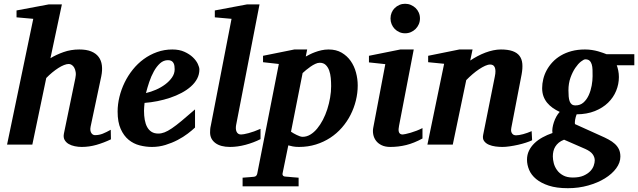

<svg xmlns="http://www.w3.org/2000/svg" viewBox="-20 -760 3353 1009"><path d="M563 -27.8Q525.4 -9.8 487.1 1.2Q448.7 12.2 409.2 12.2Q391.6 12.2 373.3 8.5Q355 4.9 340.8 -3.4Q326.7 -11.7 319.3 -25.1Q312 -38.6 315.9 -58.1L376 -349.1Q379.9 -367.2 377.7 -381.1Q375.5 -395 370.1 -404.5Q364.7 -414.1 356.9 -418.9Q349.1 -423.8 341.8 -423.8Q330.6 -423.8 316.4 -418.2Q302.2 -412.6 286.6 -402.6Q271 -392.6 254.6 -379.2Q238.3 -365.7 223.1 -350.1L149.9 0H17.1L154.8 -661.1L66.9 -668.9V-705.1L235.8 -736.8H305.2L245.1 -454.1Q275.4 -472.7 314 -486.3Q352.5 -500 397 -500Q434.6 -500 459.5 -489.7Q484.4 -479.5 498.3 -460.9Q512.2 -442.4 515.4 -416.3Q518.6 -390.1 512.2 -358.9L456.1 -94.2Q453.6 -81.5 455.3 -73.2Q457 -64.9 460.9 -59.6Q464.8 -54.2 469.7 -52Q474.6 -49.8 479 -49.8Q501 -49.8 520.3 -57.6Q539.6 -65.4 562 -78.1Z M897.9 -396Q897.9 -404.8 896.7 -413.3Q895.5 -421.9 891.8 -428.7Q888.2 -435.5 881.1 -439.7Q874 -443.8 862.8 -443.8Q839.4 -443.8 821 -427.2Q802.7 -410.6 788.6 -385Q774.4 -359.4 764.2 -328.9Q753.9 -298.3 747.1 -271Q772.9 -276.9 799.8 -288.6Q826.7 -300.3 848.4 -316.7Q870.1 -333 884 -353Q897.9 -373 897.9 -396ZM1027.8 -395Q1027.8 -368.7 1015.9 -346.2Q1003.9 -323.7 982.9 -305.2Q961.9 -286.6 933.8 -271.7Q905.8 -256.8 873.8 -246.1Q841.8 -235.4 807.4 -228.5Q772.9 -221.7 739.7 -219.2Q738.8 -210 737.8 -198.2Q736.8 -186.5 736.8 -178.2Q736.8 -152.3 740.7 -130.4Q744.6 -108.4 753.4 -92.3Q762.2 -76.2 776.6 -67.1Q791 -58.1 812 -58.1Q828.1 -58.1 844.7 -64.5Q861.3 -70.8 883.3 -85.7Q905.3 -100.6 934.6 -125Q963.9 -149.4 1004.9 -185.1V-89.8Q990.2 -75.7 966.8 -57.9Q943.4 -40 913.6 -24.4Q883.8 -8.8 849.6 1.7Q815.4 12.2 778.8 12.2Q746.1 12.2 713.9 3.9Q681.6 -4.4 656 -25.4Q630.4 -46.4 614.3 -82.3Q598.1 -118.2 598.1 -173.8Q598.1 -211.9 607.7 -251Q617.2 -290 634.8 -326.2Q652.3 -362.3 677.7 -394Q703.1 -425.8 735.1 -449.2Q767.1 -472.7 805.2 -486.3Q843.3 -500 885.7 -500Q922.4 -500 949.2 -487.8Q976.1 -475.6 993.7 -458.7Q1011.2 -441.9 1019.5 -424.1Q1027.8 -406.2 1027.8 -395Z M1349.1 -28.8Q1312.5 -10.3 1270.3 1Q1228 12.2 1189 12.2Q1139.2 12.2 1111.6 -8.5Q1084 -29.3 1084 -64Q1084 -72.3 1084.7 -81.3Q1085.4 -90.3 1087.9 -100.1L1196.8 -661.1L1108.9 -668.9V-705.1L1277.8 -736.8H1343.8L1220.7 -102.1Q1219.2 -93.3 1219.5 -84.7Q1219.7 -76.2 1222.7 -69.1Q1225.6 -62 1231.4 -57.6Q1237.3 -53.2 1247.1 -53.2Q1258.8 -53.2 1286.1 -60.3Q1313.5 -67.4 1349.1 -83Z M1720.2 -307.1Q1720.2 -328.1 1718.3 -349.9Q1716.3 -371.6 1710 -389.4Q1703.6 -407.2 1691.7 -418.7Q1679.7 -430.2 1660.2 -430.2Q1649.4 -430.2 1637 -424.3Q1624.5 -418.5 1612.1 -409.9Q1599.6 -401.4 1588.6 -392.1Q1577.6 -382.8 1570.3 -376L1509.3 -67.9Q1515.1 -64 1522.9 -59.3Q1530.8 -54.7 1539.1 -50.8Q1547.4 -46.9 1555.4 -43.9Q1563.5 -41 1570.3 -41Q1591.3 -41 1610.6 -52.5Q1629.9 -64 1646.5 -84Q1663.1 -104 1676.8 -130.1Q1690.4 -156.2 1700 -186Q1709.5 -215.8 1714.8 -246.8Q1720.2 -277.8 1720.2 -307.1ZM1859.9 -311Q1859.9 -271 1850.1 -231.4Q1840.3 -191.9 1822 -156Q1803.7 -120.1 1776.9 -89.4Q1750 -58.6 1715.8 -36.1Q1681.6 -13.7 1640.1 -0.7Q1598.6 12.2 1551.3 12.2Q1532.7 12.2 1518.8 9.5Q1504.9 6.8 1495.1 3.9L1464.8 151.9Q1463.4 158.7 1467.5 163.3Q1471.7 168 1480 168Q1486.8 168.5 1497.1 169.4Q1505.9 170.4 1518.8 171.4Q1531.7 172.4 1549.3 173.8V219.2H1254.9V173.8Q1262.7 172.9 1273.2 172.4Q1283.7 171.9 1293 170.9Q1303.7 169.9 1314.9 168.9Q1322.8 168 1326.7 163.3Q1330.6 158.7 1332 151.9L1445.3 -423.8L1362.3 -433.1V-466.8L1526.9 -500H1594.2L1586.9 -462.9Q1594.7 -467.3 1607.2 -473.6Q1619.6 -480 1635.3 -485.8Q1650.9 -491.7 1668.9 -495.8Q1687 -500 1707 -500Q1746.6 -500 1775.4 -483.2Q1804.2 -466.3 1823 -439.5Q1841.8 -412.6 1850.8 -378.9Q1859.9 -345.2 1859.9 -311Z M2200.2 -32.2Q2155.3 -7.8 2114.7 2.2Q2074.2 12.2 2031.2 12.2Q2003.9 12.2 1985.1 2.9Q1966.3 -6.3 1955.6 -21Q1944.8 -35.6 1941.4 -54Q1938 -72.3 1941.9 -90.8L2004.9 -422.9L1918.9 -432.1V-466.8L2084 -500H2154.3L2077.1 -99.1Q2075.2 -90.3 2074.7 -82Q2074.2 -73.7 2075.9 -67.4Q2077.6 -61 2082.5 -57.1Q2087.4 -53.2 2096.2 -53.2Q2100.1 -53.2 2111.6 -55.7Q2123 -58.1 2138.2 -62.5Q2153.3 -66.9 2169.7 -73.2Q2186 -79.6 2200.2 -86.9ZM2187 -663.1Q2187 -647 2180.9 -632.8Q2174.8 -618.7 2164.1 -607.9Q2153.3 -597.2 2139.2 -591.1Q2125 -585 2108.9 -585Q2092.8 -585 2078.9 -591.1Q2064.9 -597.2 2054.4 -607.9Q2043.9 -618.7 2038.1 -632.8Q2032.2 -647 2032.2 -663.1Q2032.2 -679.2 2038.1 -693.4Q2043.9 -707.5 2054.4 -717.8Q2064.9 -728 2078.9 -734.1Q2092.8 -740.2 2108.9 -740.2Q2125 -740.2 2139.2 -734.1Q2153.3 -728 2164.1 -717.8Q2174.8 -707.5 2180.9 -693.4Q2187 -679.2 2187 -663.1Z M2776.4 -22.9Q2763.2 -16.6 2743.7 -10.3Q2724.1 -3.9 2702.4 1Q2680.7 5.9 2658.9 9Q2637.2 12.2 2620.1 12.2Q2603.5 12.2 2584.2 9.8Q2564.9 7.3 2549.1 0.5Q2533.2 -6.3 2524.2 -18.6Q2515.1 -30.8 2519 -50.8L2580.1 -356Q2584 -374 2583.7 -386.5Q2583.5 -398.9 2579.8 -406.7Q2576.2 -414.6 2570.1 -417.7Q2564 -420.9 2556.2 -420.9Q2544.4 -420.9 2529.3 -414.1Q2514.2 -407.2 2497.3 -396Q2480.5 -384.8 2463.1 -369.9Q2445.8 -355 2430.2 -338.9L2359.4 0H2226.1L2314 -424.8L2230 -433.1V-466.8L2394 -500H2463.4L2451.2 -441.9Q2469.2 -454.1 2489.5 -464.8Q2509.8 -475.6 2530.5 -483.4Q2551.3 -491.2 2572 -495.6Q2592.8 -500 2612.3 -500Q2649.4 -500 2673.6 -491.5Q2697.8 -482.9 2710.2 -466.3Q2722.7 -449.7 2724.9 -425.3Q2727.1 -400.9 2721.2 -369.1L2667 -87.9Q2664.6 -75.7 2666.7 -68.1Q2668.9 -60.5 2673.1 -56.2Q2677.2 -51.8 2682.1 -50.3Q2687 -48.8 2690.9 -48.8Q2706.5 -48.8 2729 -54.9Q2751.5 -61 2773.9 -70.8Z M3105.5 83Q3105.5 65.9 3094.7 50.8Q3084 35.6 3056.2 22.9L2944.3 -25.9Q2927.7 -19.5 2916.5 -10.3Q2905.3 -1 2898.2 10.5Q2891.1 22 2888.2 35.2Q2885.3 48.3 2885.3 62Q2885.3 78.1 2890.1 97.4Q2895 116.7 2907 133.5Q2918.9 150.4 2939.2 161.6Q2959.5 172.9 2990.2 172.9Q3024.4 172.9 3046.6 163.1Q3068.8 153.3 3082 139.4Q3095.2 125.5 3100.3 110.1Q3105.5 94.7 3105.5 83ZM3094.2 -359.9Q3094.2 -377.4 3093.8 -393.6Q3093.3 -409.7 3089.6 -421.9Q3085.9 -434.1 3078.1 -441.2Q3070.3 -448.2 3056.2 -448.2Q3047.9 -448.2 3033 -436.5Q3018.1 -424.8 3003.4 -403.3Q2988.8 -381.8 2978 -351.8Q2967.3 -321.8 2967.3 -285.2Q2967.3 -267.6 2968.5 -253.2Q2969.7 -238.8 2973.4 -228.3Q2977.1 -217.8 2984.4 -211.9Q2991.7 -206.1 3004.4 -206.1Q3029.3 -206.1 3046.4 -221.4Q3063.5 -236.8 3074 -260Q3084.5 -283.2 3089.4 -310.1Q3094.2 -336.9 3094.2 -359.9ZM3221.2 -417Q3225.6 -405.8 3229 -389.4Q3232.4 -373 3232.4 -355Q3232.4 -317.9 3218 -282.7Q3203.6 -247.6 3175.5 -220.2Q3147.5 -192.9 3106 -176.3Q3064.5 -159.7 3010.3 -159.2Q3004.9 -145 3002.4 -130.6Q3000 -116.2 3001.5 -107.9L3134.3 -47.9Q3158.2 -37.6 3177.7 -27.1Q3197.3 -16.6 3211.2 -3.9Q3225.1 8.8 3232.7 24.9Q3240.2 41 3240.2 63Q3240.2 94.7 3218.3 124.5Q3196.3 154.3 3158.7 177.5Q3121.1 200.7 3071 214.8Q3021 229 2964.4 229Q2904.8 229 2864 215.6Q2823.2 202.1 2797.6 180.9Q2772 159.7 2760.7 132.8Q2749.5 106 2749.5 79.1Q2749.5 53.7 2759.8 32.2Q2770 10.7 2788.1 -6.8Q2806.2 -24.4 2830.6 -37.8Q2855 -51.3 2883.3 -61Q2881.3 -72.8 2883.5 -87.6Q2885.7 -102.5 2890.9 -117.9Q2896 -133.3 2903.8 -147.5Q2911.6 -161.6 2921.4 -171.9Q2901.4 -181.2 2884.5 -193.1Q2867.7 -205.1 2855.2 -220.2Q2842.8 -235.4 2835.9 -254.4Q2829.1 -273.4 2829.1 -296.9Q2829.1 -320.3 2835 -344.5Q2840.8 -368.7 2853 -391.1Q2865.2 -413.6 2883.5 -433.3Q2901.9 -453.1 2927 -468Q2952.1 -482.9 2983.9 -491.5Q3015.6 -500 3054.2 -500Q3073.2 -500 3090.6 -497.3Q3107.9 -494.6 3122.6 -490.5Q3137.2 -486.3 3148.7 -482.2Q3160.2 -478 3167.5 -475.1H3313.5V-417Z"/></svg>

Font: Charis SIL Afr
Style: Bold Italic
Weight: 700
Italic angle: -11°
Foundry: SIL International
Version: Version 5.000